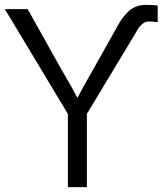

<svg xmlns="http://www.w3.org/2000/svg" viewBox="-24 -769 668 789"><path d="M-3.9 -731.4H89.8L224.6 -490.2Q272.5 -409.2 293 -368.2H294.9Q320.3 -417 360.4 -486.3L461.9 -667Q470.7 -682.6 478.5 -693.4Q486.3 -704.1 500.5 -718.8Q514.6 -733.4 533.7 -741.2Q552.7 -749 576.2 -749Q607.4 -749 624 -746.1V-677.7Q607.4 -680.7 585.9 -680.7Q573.2 -680.7 561.5 -670.9Q549.8 -661.1 546.4 -655.8Q543 -650.4 534.2 -634.8L333 -300.8V0H254.9V-300.8Z"/></svg>

Font: Gothic A1
Style: Regular
Weight: 400
Designer: HanYang I&C Co.,Ltd.
Foundry: HanYang I&C Co.,Ltd.
Version: Version 2.50